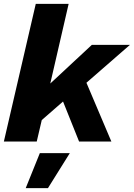

<svg xmlns="http://www.w3.org/2000/svg" viewBox="-20 -732 692 993"><path d="M652 -500 427 -304 556 0H389L306 -207L196 -111L170 0H0L165 -712H335L240 -300L455 -500ZM113 241 186 60H341L228 241Z"/></svg>

Font: Elaine Sans
Style: Bold Italic
Weight: 700
Italic angle: -13°
Designer: Wei Huang
Foundry: Wei Huang
Version: Version 2.001;December 24, 2019;FontCreator 12.0.0.2547 64-b